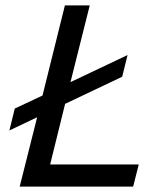

<svg xmlns="http://www.w3.org/2000/svg" viewBox="-20 -695 603 715"><path d="M53.3 0 118.3 -258.3 15 -209.2 35 -290.8 138.3 -339.2 221.7 -675H314.2L242.5 -389.2L455 -490L435 -409.2L222.5 -308.3L166.7 -82.5H496.7L475.8 0Z"/></svg>

Font: Funnel Sans
Style: Italic
Weight: 400
Italic angle: -14.036°
Version: Version 1.000; Beta; Release 5; Build 24; ttfautohint (v1.8.